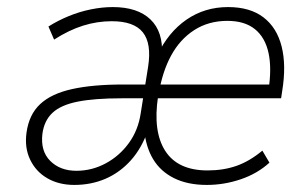

<svg xmlns="http://www.w3.org/2000/svg" viewBox="-20 -515 872 543"><path d="M190 8Q147 8 114.5 -10.5Q82 -29 65.5 -63Q49 -97 55 -140Q62 -191 93.5 -220.5Q125 -250 183.5 -263Q242 -276 328 -276H405L399 -237H324Q247 -237 199.5 -227.5Q152 -218 128.5 -196Q105 -174 100 -137Q94 -88 122 -60Q150 -32 196 -32Q240 -32 279 -53Q318 -74 344.5 -110.5Q371 -147 378 -195L399 -327Q409 -392 384 -423.5Q359 -455 296 -455Q255 -455 215 -442.5Q175 -430 133 -403L117 -440Q144 -457 174.5 -469.5Q205 -482 237 -488.5Q269 -495 299 -495Q369 -495 405.5 -460Q442 -425 438 -359H425Q456 -424 507.5 -459.5Q559 -495 625 -495Q687 -495 725 -466Q763 -437 776.5 -383.5Q790 -330 778 -257L775 -237H412L418 -276H758L739 -258Q749 -321 739.5 -365Q730 -409 701 -432.5Q672 -456 623 -456Q570 -456 529.5 -430Q489 -404 464 -358Q439 -312 429 -250L427 -242Q412 -143 447.5 -88Q483 -33 567 -33Q612 -33 649 -46Q686 -59 722 -89L742 -55Q708 -24 661 -8Q614 8 565 8Q511 8 472.5 -11Q434 -30 413 -65Q392 -100 388 -148H399Q381 -96 350 -61.5Q319 -27 278.5 -9.5Q238 8 190 8Z"/></svg>

Font: Nunito Sans 10pt SemiCondensed ExtraLight
Style: Italic
Weight: 250
Width: 4
Italic angle: -9°
Designer: Vernon Adams
Foundry: Vernon Adams
Version: Version 3.101;gftools[0.9.27]